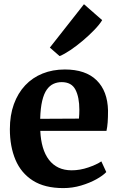

<svg xmlns="http://www.w3.org/2000/svg" viewBox="-20 -904 576 934"><path d="M288 11Q197.5 11 140 -25.5Q82.5 -62 55.2 -126.8Q28 -191.5 28 -275.5Q28 -343.5 47.5 -397.2Q67 -451 102.5 -488.8Q138 -526.5 187 -546.2Q236 -566 295.5 -566Q396.5 -566 450 -513.5Q503.5 -461 505.5 -366Q505.5 -333 503.8 -309.2Q502 -285.5 498 -267.5H176Q178 -222.5 188.5 -187Q199 -151.5 218.2 -126.5Q237.5 -101.5 265 -88.5Q292.5 -75.5 329 -75.5Q369 -75.5 409.8 -89.5Q450.5 -103.5 473 -119L497 -67Q481 -50 448.8 -32Q416.5 -14 374.5 -1.5Q332.5 11 288 11ZM175.5 -326 364 -327Q365 -337 365.5 -348.5Q366 -360 366 -370.5Q366 -431 347 -467.8Q328 -504.5 280 -504.5Q258.5 -504.5 240 -496Q221.5 -487.5 207.5 -467.8Q193.5 -448 185.2 -413.2Q177 -378.5 175.5 -326ZM269.5 -631.5 222.5 -672.5 388.5 -883.5 477 -806Q464.5 -785 439.2 -758.8Q414 -732.5 383.2 -706.5Q352.5 -680.5 322.8 -660.5Q293 -640.5 271 -631.5Z"/></svg>

Font: Merriweather 28pt
Style: Bold
Weight: 700
Version: Version 2.100